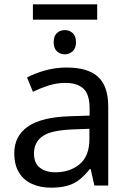

<svg xmlns="http://www.w3.org/2000/svg" viewBox="-20 -857 601 887"><path d="M429 -837V-766H132V-837ZM280 -718Q300 -718 315.5 -704.5Q331 -691 331 -662Q331 -634 315.5 -620Q300 -606 280 -606Q258 -606 243 -620Q228 -634 228 -662Q228 -691 243 -704.5Q258 -718 280 -718ZM288 -545Q386 -545 433 -502Q480 -459 480 -365V0H416L399 -76H395Q372 -47 347.5 -27.5Q323 -8 291.5 1Q260 10 215 10Q167 10 128.5 -7Q90 -24 68 -59.5Q46 -95 46 -149Q46 -229 109 -272.5Q172 -316 303 -320L394 -323V-355Q394 -422 365 -448Q336 -474 283 -474Q241 -474 203 -461.5Q165 -449 132 -433L105 -499Q140 -518 188 -531.5Q236 -545 288 -545ZM314 -259Q214 -255 175.5 -227Q137 -199 137 -148Q137 -103 164.5 -82Q192 -61 235 -61Q303 -61 348 -98.5Q393 -136 393 -214V-262Z"/></svg>

Font: Noto Sans Ambassadori
Style: Regular
Weight: 400
Designer: Monotype Design Team
Foundry: Monotype Imaging Inc.
Version: Version 2.013